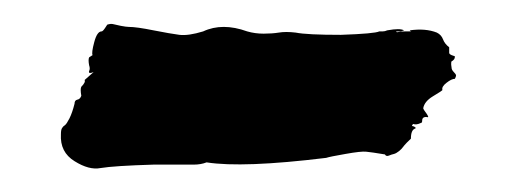

<svg xmlns="http://www.w3.org/2000/svg" viewBox="-20 -417 435 162"><path d="M361 -360Q361 -358.1 362.9 -356.2Q364.8 -354.3 364.8 -353.3Q364.8 -352.4 363.8 -350.5Q361 -350.5 356.7 -347.1Q352.4 -343.8 353.3 -341Q352.4 -340 345.2 -335.7Q338.1 -331.4 337.1 -325.7Q337.1 -324.8 340 -321Q341.9 -318.1 341 -318.1Q336.2 -319 336.2 -315.2Q336.2 -313.3 335.2 -313.3Q331.4 -311.4 328.6 -312.4Q326.7 -310.5 328.6 -310.5Q331.4 -309.5 330.5 -308.6Q326.7 -307.6 326.7 -300Q325.7 -299 323.3 -296.7Q321 -294.3 320 -292.9Q319 -291.4 316.7 -289.5Q314.3 -287.6 312.4 -287.1Q310.5 -286.7 308.1 -285.7Q305.7 -284.8 304.8 -286.7Q293.3 -288.6 289 -289Q284.8 -289.5 271.4 -287.1Q258.1 -284.8 255.2 -283.8Q184.8 -275.2 154.3 -280Q149.5 -278.1 143.3 -278.1Q137.1 -278.1 132.4 -278.1Q127.6 -278.1 120.5 -278.1Q113.3 -278.1 109.5 -278.1Q76.2 -277.1 64.8 -275.2Q55.2 -273.3 42.9 -281Q30.5 -288.6 31.4 -303.8Q31.4 -307.6 32.4 -309Q33.3 -310.5 34.8 -311.4Q36.2 -312.4 38.6 -317.1Q41 -321.9 42.9 -329.5Q42.9 -332.4 45.2 -332.9Q47.6 -333.3 48.6 -336.2Q47.6 -341.9 48.6 -343.8Q52.4 -347.6 51.4 -349.5L59 -356.2Q54.3 -354.3 55.2 -357.1Q56.2 -359 55.2 -361.9Q54.3 -366.7 55.2 -368.6L58.1 -370.5Q57.1 -372.4 59.5 -381.4Q61.9 -390.5 65.7 -390.5Q66.7 -390.5 68.6 -393.3L70.5 -396.2Q73.3 -397.1 75.2 -396.7Q77.1 -396.2 81.9 -395.2Q86.7 -394.3 88.6 -394.3Q95.2 -394.3 109.5 -391.4Q123.8 -388.6 131.4 -387.6Q139 -386.7 151.4 -390.5Q167.6 -398.1 188.6 -390.5Q195.2 -388.6 202.4 -388.6Q209.5 -388.6 215.2 -389.5Q221 -390.5 229.5 -389.5Q239 -387.6 267.6 -387.6Q296.2 -388.6 300 -390.5Q301 -390.5 302.9 -390.5Q304.8 -390.5 306.7 -391.4Q312.4 -392.4 315.7 -392.4Q319 -392.4 321 -391.4L318.1 -390.5H314.3Q314.3 -389.5 316.2 -390Q318.1 -390.5 321.9 -390.5Q325.7 -390.5 326.7 -390.5L325.7 -391.4Q339 -393.3 348.6 -389.5Q352.4 -387.6 353.8 -383.8Q355.2 -380 359 -377.1Q359 -377.1 359 -372.4Q359 -371.4 361 -370.5L363.8 -369.5Q363.8 -367.6 362.9 -366.7L361.9 -365.7Q360 -365.7 361 -360ZM333.3 -390.5H340Q339 -389.5 336.7 -389.5Q334.3 -389.5 333.3 -390.5Z"/></svg>

Font: KAZYinfo
Style: Bold
Weight: 700
Designer: emmanuel didier
Foundry: emmanuel didier
Version: Version 001.000